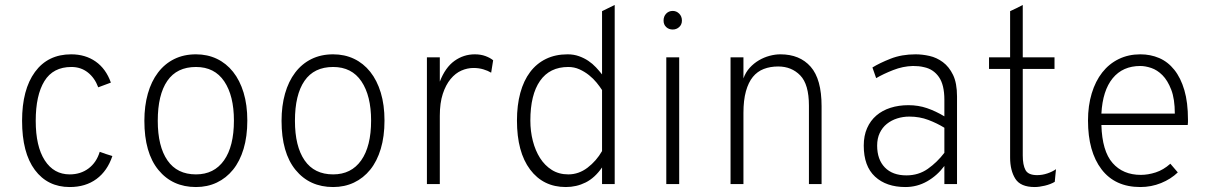

<svg xmlns="http://www.w3.org/2000/svg" viewBox="-20 -742 4873 774"><path d="M261 12Q172 12 120.5 -57Q69 -126 69 -255Q69 -381 121 -452Q173 -523 267 -523Q324 -523 365.5 -494Q407 -465 427 -409Q414 -404 401.5 -399.5Q389 -395 376 -390Q362 -428 334 -450Q306 -472 268 -472Q194 -472 159 -415Q124 -358 124 -255Q124 -152 160.5 -95.5Q197 -39 261 -39Q305 -39 337 -63Q369 -87 382 -130Q395 -125 407.5 -121Q420 -117 433 -113Q413 -53 369 -20.5Q325 12 261 12Z M770 -39Q843 -39 883 -95.5Q923 -152 923 -256Q923 -356 884 -414Q845 -472 770 -472Q693 -472 654.5 -416Q616 -360 616 -255Q616 -152 655 -95.5Q694 -39 770 -39ZM770 -523Q816 -523 854 -505Q892 -487 919.5 -452.5Q947 -418 962 -368.5Q977 -319 977 -256Q977 -192 962 -142Q947 -92 919.5 -58Q892 -24 854 -6Q816 12 770 12Q675 12 618.5 -57Q562 -126 562 -255Q562 -315 576 -364.5Q590 -414 617 -449.5Q644 -485 682.5 -504Q721 -523 770 -523Z M1323 -39Q1396 -39 1436 -95.5Q1476 -152 1476 -256Q1476 -356 1437 -414Q1398 -472 1323 -472Q1246 -472 1207.5 -416Q1169 -360 1169 -255Q1169 -152 1208 -95.5Q1247 -39 1323 -39ZM1323 -523Q1369 -523 1407 -505Q1445 -487 1472.5 -452.5Q1500 -418 1515 -368.5Q1530 -319 1530 -256Q1530 -192 1515 -142Q1500 -92 1472.5 -58Q1445 -24 1407 -6Q1369 12 1323 12Q1228 12 1171.5 -57Q1115 -126 1115 -255Q1115 -315 1129 -364.5Q1143 -414 1170 -449.5Q1197 -485 1235.5 -504Q1274 -523 1323 -523Z M1701 0V-511H1753V-413Q1775 -470 1812 -496.5Q1849 -523 1894 -523Q1918 -523 1937 -516Q1956 -509 1968 -499Q1966 -486 1964 -474Q1962 -462 1960 -449Q1947 -457 1928.5 -462.5Q1910 -468 1889 -468Q1864 -468 1840 -457.5Q1816 -447 1796.5 -423.5Q1777 -400 1765 -363.5Q1753 -327 1753 -275V0Z M2261 12Q2170 12 2117 -58.5Q2064 -129 2064 -256Q2064 -318 2077.5 -367.5Q2091 -417 2117 -451.5Q2143 -486 2181 -504.5Q2219 -523 2268 -523Q2293 -523 2314 -515.5Q2335 -508 2352 -496.5Q2369 -485 2382.5 -470.5Q2396 -456 2407 -442V-697Q2420 -703 2432.5 -709.5Q2445 -716 2458 -722V0H2407V-67Q2378 -25 2341 -6.5Q2304 12 2261 12ZM2271 -39Q2313 -39 2348.5 -66Q2384 -93 2407 -133V-379Q2398 -393 2385 -409Q2372 -425 2354.5 -439Q2337 -453 2316 -462.5Q2295 -472 2271 -472Q2196 -472 2157 -416Q2118 -360 2118 -256Q2118 -213 2128 -174Q2138 -135 2157 -105Q2176 -75 2204.5 -57Q2233 -39 2271 -39Z M2666 0V-511H2718V0ZM2692 -623Q2676 -623 2665.5 -633Q2655 -643 2655 -659Q2655 -676 2665.5 -687Q2676 -698 2692 -698Q2707 -698 2718 -687Q2729 -676 2729 -659Q2729 -643 2718 -633Q2707 -623 2692 -623Z M2977 -426Q2986 -451 3002.5 -469Q3019 -487 3039.5 -499Q3060 -511 3082.5 -517Q3105 -523 3126 -523Q3204 -523 3248 -473Q3292 -423 3292 -314V0H3241V-316Q3241 -402 3206 -438Q3171 -474 3117 -474Q3085 -474 3059 -464Q3033 -454 3015 -432Q2997 -410 2987 -374Q2977 -338 2977 -287V0H2925V-511H2977Z M3787 0V-73Q3758 -34 3717.5 -11Q3677 12 3630 12Q3553 12 3507.5 -30Q3462 -72 3462 -155Q3462 -195 3475.5 -225.5Q3489 -256 3513 -276.5Q3537 -297 3570 -307.5Q3603 -318 3642 -318Q3682 -318 3717 -306Q3752 -294 3787 -273V-340Q3787 -400 3765 -431.5Q3743 -463 3706 -471Q3694 -474 3683 -475Q3672 -476 3660 -476Q3620 -475 3580.5 -459.5Q3541 -444 3512 -427Q3508 -438 3504.5 -448.5Q3501 -459 3497 -470Q3526 -488 3570.5 -505.5Q3615 -523 3671 -523Q3698 -523 3727 -516.5Q3756 -510 3781 -491.5Q3806 -473 3822 -440Q3838 -407 3838 -353V0ZM3634 -35Q3683 -35 3720.5 -61.5Q3758 -88 3787 -126V-227Q3758 -245 3722.5 -258.5Q3687 -272 3646 -272Q3620 -272 3596.5 -264.5Q3573 -257 3555 -242.5Q3537 -228 3526.5 -206Q3516 -184 3516 -155Q3516 -99 3547 -67Q3578 -35 3634 -35Z M4151 12Q4094 12 4073 -21.5Q4052 -55 4052 -107V-464H3967V-511H4052V-697Q4065 -703 4077.5 -709Q4090 -715 4103 -722V-511H4231V-464H4103V-115Q4103 -77 4114 -56.5Q4125 -36 4161 -36Q4182 -36 4202.5 -43Q4223 -50 4237 -60Q4236 -47 4234.5 -35Q4233 -23 4232 -9Q4215 1 4192 6.5Q4169 12 4151 12Z M4420 -238Q4423 -133 4465 -85Q4507 -37 4579 -37Q4608 -37 4639 -47Q4670 -57 4698 -82Q4706 -73 4713 -64.5Q4720 -56 4728 -47Q4700 -20 4660.5 -4Q4621 12 4577 12Q4475 12 4420.5 -59.5Q4366 -131 4366 -256Q4366 -316 4381 -365.5Q4396 -415 4423.5 -450Q4451 -485 4490 -504Q4529 -523 4577 -523Q4618 -523 4653 -508Q4688 -493 4714 -460.5Q4740 -428 4754.5 -378.5Q4769 -329 4769 -260Q4769 -255 4769 -249.5Q4769 -244 4768 -238ZM4577 -476Q4506 -476 4465.5 -426.5Q4425 -377 4420 -284H4716Q4716 -343 4701.5 -380.5Q4687 -418 4666 -439Q4645 -460 4621 -468Q4597 -476 4577 -476Z"/></svg>

Font: Transpass ExtraLight
Style: Regular
Weight: 200
Designer: Delve Withrington
Foundry: Delve Fonts
Version: Version 1.001;December 18, 2019;FontCreator 12.0.0.2547 64-b